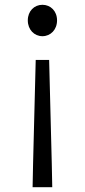

<svg xmlns="http://www.w3.org/2000/svg" viewBox="-20 -574 354 801"><path d="M116 207H198L196 108L185 -324H129L118 108ZM157 -423C191 -423 218 -450 218 -489C218 -528 191 -554 157 -554C123 -554 96 -528 96 -489C96 -450 123 -423 157 -423Z"/></svg>

Font: Noto Sans HK DemiLight
Style: Regular
Weight: 350
Designer: Ryoko NISHIZUKA 西塚涼子 (kana, bopomofo & ideographs); Paul D. Hunt (Latin, Greek & Cyrillic); Sandoll Communications 산돌커뮤니
Foundry: Adobe
Version: Version 2.004;hotconv 1.0.118;makeotfexe 2.5.65603